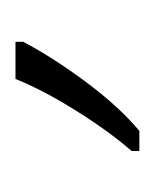

<svg xmlns="http://www.w3.org/2000/svg" viewBox="4 -758 200 248"><g transform="rotate(-90 104.0 -634.0)"><path d="M33 -564Q59 -594 85.5 -636.5Q112 -679 126 -714H174V-704Q154 -666 122.5 -623.5Q91 -581 59 -554H33Z"/></g></svg>

Font: Noto Sans Disp ExtLt
Style: Regular
Weight: 200
Designer: Monotype Design Team
Foundry: Monotype Imaging Inc.
Version: Version 2.000;GOOG;noto-source:20170915:90ef993387c0